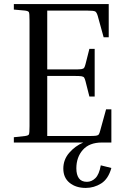

<svg xmlns="http://www.w3.org/2000/svg" viewBox="-20 -700 620 943"><path d="M527 125Q512 179 477 201Q442 223 401 223Q353 223 322 198Q291 173 291 128Q291 84 320 50.5Q349 17 389 0H48V-26L103 -32Q119 -34 122 -40Q125 -46 125 -81V-599Q125 -634 122 -640Q119 -646 103 -648L48 -653V-680H514V-517H489L460 -622Q455 -639 448 -643.5Q441 -648 406 -648H212V-359H346Q370 -359 380 -360.5Q390 -362 393.5 -367.5Q397 -373 400 -385L419 -460H445V-226H419L400 -301Q397 -313 393.5 -318.5Q390 -324 380 -325.5Q370 -327 346 -327H212V-32H418Q442 -32 452 -33.5Q462 -35 465.5 -40.5Q469 -46 472 -58L501 -163H527V0H480Q419 0 387 36Q355 72 355 127Q355 158 367.5 175.5Q380 193 407 193Q430 193 448.5 175Q467 157 475 112Z"/></svg>

Font: Inria Serif
Style: Regular
Weight: 400
Designer: Black Foundry Team
Foundry: Black Foundry
Version: Version 1.000; ttfautohint (v1.8.3)